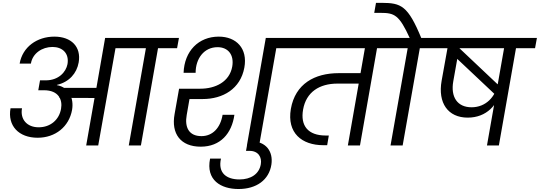

<svg xmlns="http://www.w3.org/2000/svg" viewBox="-20 -1001 3714 1321"><path d="M573 0H655.7L774.7 -669.6H906.4L917.5 -740H703.3L643.3 -396.5H389L388.1 -327.8L630.4 -326.8ZM255.4 -448.2 243.3 -380.1H282.6C384.4 -380.1 411.1 -313.7 400.1 -253.1C387.4 -177.3 327.6 -125.2 246 -125.2C165.5 -125.2 117.6 -180.1 131.4 -256.1H52.4C30.7 -135.3 109.2 -53.3 238.8 -53.3C361 -53.3 455.3 -129.3 476 -245.6C488.8 -322.7 457.6 -399.7 371.4 -415.2L372.1 -417C456.1 -436.8 508 -496.2 521.3 -571.5C540 -679.7 470 -749 354.2 -749C234.4 -749 134.9 -677.7 115.1 -563.4H192.6C204 -634.2 269.6 -677.9 341.4 -677.9C409.5 -677.9 457.1 -634.2 444.4 -559.9C433.9 -504.8 382.7 -448.2 294.7 -448.2ZM949.4 0 1067.3 -669.6H1198.4L1211.2 -740H864.1L852.1 -669.6H983.9L865.9 0Z M1361 8.2C1496.6 8.2 1574.7 -83 1592.7 -211.1H1511.5C1496.5 -121.3 1442.9 -64.4 1366.1 -64.4C1278.3 -64.4 1249.6 -126.8 1264.6 -210L1290.8 -360.3L1253.4 -319.5H1373.5C1514.3 -319.5 1634.1 -389.6 1661.1 -535.4C1685.7 -668 1605.3 -749 1485.3 -749C1346.5 -749 1248.4 -650 1243.1 -500H1325.9C1325.9 -598.3 1383.7 -676.4 1477 -676.4C1548.5 -676.4 1591.9 -625 1577.9 -543.2C1559.2 -437.8 1462 -390.7 1358.3 -390.7H1212.1L1181.1 -215.6C1156.6 -81 1222.7 8.2 1361 8.2ZM1762.9 0 1880.9 -669.6H2011.9L2024.7 -740H1808.7L1678.7 0Z M1620.9 299.5C1744.2 299.5 1831 237.2 1847.3 131.1C1860.8 40.9 1809.7 -28.8 1709.3 -28.8H1684.7L1672.6 37H1697.2C1757.7 37 1782.9 81.2 1774.4 129.1C1763.2 196.5 1705.5 233.6 1627.7 233.6C1539.6 233.6 1477.7 190.5 1500.4 90.1H1425.5C1394.9 238.5 1500.1 299.5 1620.9 299.5Z M2475.1 -497.7H2310.4C2144.9 -497.7 2011.4 -424.5 1981.1 -251.5C1953.1 -86.4 2056.3 -2 2204.7 -2H2231L2242.3 -68.6H2221.3C2099.5 -68.6 2045.4 -135.5 2065.4 -247.7C2086.8 -367.9 2177.9 -425.8 2301.6 -425.8H2462.5ZM2705.7 -669.6 2718.5 -740H1971.3L1959.2 -669.6ZM2494 -688.7 2373.3 0H2456.7L2577.4 -688.7Z M2750.3 0 2868.5 -669.6H3000.3L3012.4 -740H2666.1L2653.2 -669.6H2785L2666.9 0ZM2879.8 -736.2C2786.6 -963.3 2739.3 -980.6 2607.2 -981.4H2566.9L2554.8 -912.5H2596.6C2694.3 -912.5 2726 -899.5 2800.6 -736.2Z M3197.9 -191.7C3326.7 -191.7 3408.7 -279.2 3429.4 -396.5L3404.4 -422.9C3389.4 -335.5 3322.7 -262.9 3224.6 -262.9C3127 -262.9 3079.1 -333 3098.8 -442.6L3141 -679.7H3060.6L3018.4 -444.8C2991.4 -292.8 3062.1 -191.7 3197.9 -191.7ZM3449.2 -378 3137.5 -672.4 3089.3 -630.4 3392.9 -344.4ZM3412.3 0 3531.3 -675.9H3449.3L3330.4 0ZM3661.3 -669.6 3674.1 -740H2959.3L2947.2 -669.6Z"/></svg>

Font: Poppins Devanagari Thin
Style: Italic
Weight: 100
Italic angle: -10°
Designer: Ninad Kale (Devanagari), Jonny Pinhorn (Latin)
Foundry: Indian Type Foundry
Version: 4.005